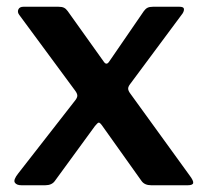

<svg xmlns="http://www.w3.org/2000/svg" viewBox="-20 -550 615 570"><path d="M543 -29Q555 -13 553.5 -6.5Q552 0 537 0H429Q409 0 400 -13L284 -176Q277 -186 273.5 -186Q270 -186 262 -176L143 -13Q134 0 114 0H44Q29 0 24 -8Q19 -16 34 -35L204 -253Q210 -261 209.5 -267Q209 -273 203 -281L37 -506Q31 -514 34.5 -522Q38 -530 50 -530H153Q164 -530 170 -527Q176 -524 181 -517L288 -367Q296 -355 304 -367L407 -517Q412 -524 418 -527Q424 -530 435 -530H512Q525 -530 526 -524Q527 -518 522 -510L366 -300Q360 -292 360.5 -286Q361 -280 367 -272L543 -29Z"/></svg>

Font: Libre Franklin SemiBold
Style: Regular
Weight: 600
Designer: Pablo Impallari, Rodrigo Fuenzalida, Nhung Nguyen
Foundry: Impallari Type
Version: Version 3.000